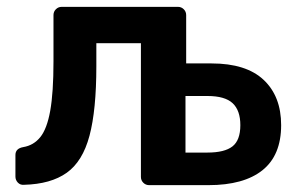

<svg xmlns="http://www.w3.org/2000/svg" viewBox="-20 -540 865 560"><path d="M415 0Q405 0 398 -7Q391 -14 391 -24V-414H261V-347Q261 -219 241 -144Q221 -69 174.5 -36Q128 -3 50 -1Q39 0 32 -7.5Q25 -15 25 -25V-88Q25 -107 48 -111Q78 -116 97.5 -140Q117 -164 126.5 -217Q136 -270 136 -361V-496Q136 -506 143 -513Q150 -520 160 -520H499Q509 -520 516 -513Q523 -506 523 -496V-355H597Q698 -355 749 -307Q800 -259 800 -175Q800 -87 745.5 -43.5Q691 0 588 0ZM521 -95H585Q635 -95 658 -113Q681 -131 681 -175Q681 -218 658.5 -239Q636 -260 585 -260H521Z"/></svg>

Font: Rubik Medium
Style: Regular
Weight: 500
Designer: Hubert and Fischer
Foundry: Hubert and Fischer
Version: Version 2.300; ttfautohint (v1.8.4.7-5d5b);gftools[0.9.30]